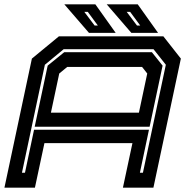

<svg xmlns="http://www.w3.org/2000/svg" viewBox="-30 -868 868 888"><path d="M-9.5 0 117.5 -597 242.5 -700H725.5L806.5 -597L679.5 0H538.5L582.5 -206H175.5L131.5 0ZM71.5 -69H85.5L127.5 -268H659L617 -69H631L737 -568.5L680 -640.5H264.5L177.5 -568.5ZM130.5 -282 190.5 -564.5 267 -626.5H672.5L722 -564.5L662 -282ZM205.5 -347H612.5L651 -528L627 -558.5H281L244 -528ZM701 -716H577.5L463.5 -848H607ZM618.5 -750 572 -813H556L603.5 -750ZM505 -716H381.5L267.5 -848H411ZM422.5 -750 376 -813H360L407.5 -750Z"/></svg>

Font: Tourney Expanded Regular
Style: Bold Italic
Weight: 700
Width: 7
Italic angle: -12°
Designer: Tyler Finck
Foundry: Etcetera Type Co
Version: Version 1.010; ttfautohint (v1.8.3)